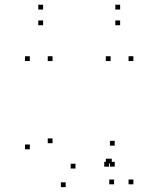

<svg xmlns="http://www.w3.org/2000/svg" viewBox="-20 -758 660 800"><path d="M445.7 -76.7V-96.7H425.7V-76.7ZM455.3 10V-10H435.3V10ZM535.7 10V-10H515.7V10ZM535.7 -503.7V-523.7H515.7V-503.7ZM441 -503.7V-523.7H421V-503.7ZM441 -76.7V-96.7H421V-76.7ZM104.3 -136V-156H84.3V-136ZM253.7 21.7V1.7H233.7V21.7ZM434.3 -63.7V-83.7H414.3V-63.7ZM458 -63.7V-83.7H438V-63.7ZM458 -151.2V-171.2H438V-151.2ZM294.5 -55.8V-75.8H274.5V-55.8ZM199 -161.3V-181.3H179V-161.3ZM199 -503.7V-523.7H179V-503.7ZM104.3 -503.7V-523.7H84.3V-503.7ZM159.5 -718.3V-738.3H139.5V-718.3ZM159.5 -652.8V-672.8H139.5V-652.8ZM480.5 -652.8V-672.8H460.5V-652.8ZM480.5 -718.3V-738.3H460.5V-718.3Z"/></svg>

Font: Monaspace Neon Dots Var
Style: Regular
Weight: 400
Designer: Riley Cran and the Lettermatic Team
Version: Version 1.100 (Monaspace Neon Dots)